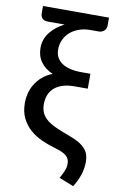

<svg xmlns="http://www.w3.org/2000/svg" viewBox="-97 -769 593 984"><g transform="rotate(10 200.0 -277.0)"><path d="M388 -677Q388 -659.5 376 -649.2Q364 -639 349.5 -639H305Q272.5 -639 245.5 -629.2Q218.5 -619.5 199.5 -602.5Q180.5 -585.5 170 -562.5Q159.5 -539.5 159.5 -512.5Q159.5 -467 195.2 -442.5Q231 -418 298.5 -418H344V-340.5H275.5Q239.5 -340.5 213.2 -332Q187 -323.5 169.8 -308Q152.5 -292.5 144.2 -271Q136 -249.5 136 -223.5Q136 -196.5 145.5 -177Q155 -157.5 174.2 -142.2Q193.5 -127 222.5 -114Q251.5 -101 290.5 -87Q322.5 -75.5 343.5 -63Q364.5 -50.5 377 -36.2Q389.5 -22 394.5 -5.5Q399.5 11 399.5 30.5Q399.5 67 388.2 99.8Q377 132.5 357 164.5L281 134.5Q290.5 118.5 299.8 97.8Q309 77 309 56.5Q309 46 306 36.8Q303 27.5 295.2 19.2Q287.5 11 273.5 3.8Q259.5 -3.5 237 -10Q198 -21 162.2 -36.8Q126.5 -52.5 99.2 -76.5Q72 -100.5 55.5 -134Q39 -167.5 39 -214Q39 -237.5 45 -262Q51 -286.5 64.5 -309.5Q78 -332.5 99.8 -351.8Q121.5 -371 153.5 -384Q112 -402 90.5 -432.5Q69 -463 69 -505.5Q69 -529 76.8 -549.5Q84.5 -570 98.2 -587.2Q112 -604.5 130.5 -618.8Q149 -633 170.5 -643.5H84.5Q62.5 -643.5 53.5 -653.8Q44.5 -664 44.5 -681.5V-718H388Z"/></g></svg>

Font: Lato 2
Style: Regular
Weight: 500
Designer: Lukasz Dziedzic with Adam Twardoch and Botio Nikoltchev
Foundry: tyPoland Lukasz Dziedzic
Version: Version 2.015; 2015-08-06; http://www.latofonts.com/